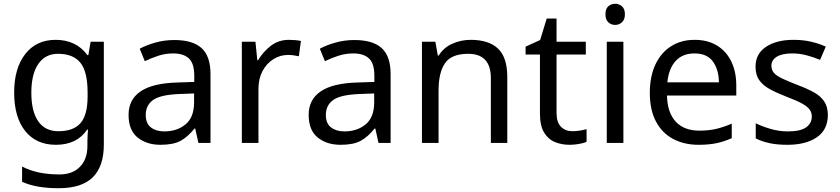

<svg xmlns="http://www.w3.org/2000/svg" viewBox="-20 -757 4450 1017"><path d="M275 -546Q328 -546 370.5 -526Q413 -506 443 -465H448L460 -536H530V9Q530 124 471.5 182Q413 240 290 240Q172 240 97 206V125Q176 167 295 167Q364 167 403.5 126.5Q443 86 443 16V-5Q443 -17 444 -39.5Q445 -62 446 -71H442Q388 10 276 10Q172 10 113.5 -63Q55 -136 55 -267Q55 -395 113.5 -470.5Q172 -546 275 -546ZM287 -472Q220 -472 183 -418.5Q146 -365 146 -266Q146 -167 182.5 -114.5Q219 -62 289 -62Q370 -62 407 -105.5Q444 -149 444 -246V-267Q444 -377 406 -424.5Q368 -472 287 -472Z M903 -545Q1001 -545 1048 -502Q1095 -459 1095 -365V0H1031L1014 -76H1010Q975 -32 936.5 -11Q898 10 830 10Q757 10 709 -28.5Q661 -67 661 -149Q661 -229 724 -272.5Q787 -316 918 -320L1009 -323V-355Q1009 -422 980 -448Q951 -474 898 -474Q856 -474 818 -461.5Q780 -449 747 -433L720 -499Q755 -518 803 -531.5Q851 -545 903 -545ZM929 -259Q829 -255 790.5 -227Q752 -199 752 -148Q752 -103 779.5 -82Q807 -61 850 -61Q918 -61 963 -98.5Q1008 -136 1008 -214V-262Z M1511 -546Q1526 -546 1543.5 -544.5Q1561 -543 1574 -540L1563 -459Q1550 -462 1534.5 -464Q1519 -466 1505 -466Q1464 -466 1428 -443.5Q1392 -421 1370.5 -380.5Q1349 -340 1349 -286V0H1261V-536H1333L1343 -438H1347Q1373 -482 1414 -514Q1455 -546 1511 -546Z M1857 -545Q1955 -545 2002 -502Q2049 -459 2049 -365V0H1985L1968 -76H1964Q1929 -32 1890.5 -11Q1852 10 1784 10Q1711 10 1663 -28.5Q1615 -67 1615 -149Q1615 -229 1678 -272.5Q1741 -316 1872 -320L1963 -323V-355Q1963 -422 1934 -448Q1905 -474 1852 -474Q1810 -474 1772 -461.5Q1734 -449 1701 -433L1674 -499Q1709 -518 1757 -531.5Q1805 -545 1857 -545ZM1883 -259Q1783 -255 1744.5 -227Q1706 -199 1706 -148Q1706 -103 1733.5 -82Q1761 -61 1804 -61Q1872 -61 1917 -98.5Q1962 -136 1962 -214V-262Z M2473 -546Q2569 -546 2618 -499.5Q2667 -453 2667 -349V0H2580V-343Q2580 -472 2460 -472Q2371 -472 2337 -422Q2303 -372 2303 -278V0H2215V-536H2286L2299 -463H2304Q2330 -505 2376 -525.5Q2422 -546 2473 -546Z M3012 -62Q3032 -62 3053 -65.5Q3074 -69 3087 -73V-6Q3073 1 3047 5.5Q3021 10 2997 10Q2955 10 2919.5 -4.5Q2884 -19 2862 -55Q2840 -91 2840 -156V-468H2764V-510L2841 -545L2876 -659H2928V-536H3083V-468H2928V-158Q2928 -109 2951.5 -85.5Q2975 -62 3012 -62Z M3239 -737Q3259 -737 3274.5 -723.5Q3290 -710 3290 -681Q3290 -653 3274.5 -639Q3259 -625 3239 -625Q3217 -625 3202 -639Q3187 -653 3187 -681Q3187 -710 3202 -723.5Q3217 -737 3239 -737ZM3282 -536V0H3194V-536Z M3659 -546Q3728 -546 3777.5 -516Q3827 -486 3853.5 -431.5Q3880 -377 3880 -304V-251H3513Q3515 -160 3559.5 -112.5Q3604 -65 3684 -65Q3735 -65 3774.5 -74.5Q3814 -84 3856 -102V-25Q3815 -7 3775 1.5Q3735 10 3680 10Q3604 10 3545.5 -21Q3487 -52 3454.5 -113.5Q3422 -175 3422 -264Q3422 -352 3451.5 -415Q3481 -478 3534.5 -512Q3588 -546 3659 -546ZM3658 -474Q3595 -474 3558.5 -433.5Q3522 -393 3515 -321H3788Q3787 -389 3756 -431.5Q3725 -474 3658 -474Z M4365 -148Q4365 -70 4307 -30Q4249 10 4151 10Q4095 10 4054.5 1Q4014 -8 3983 -24V-104Q4015 -88 4060.5 -74.5Q4106 -61 4153 -61Q4220 -61 4250 -82.5Q4280 -104 4280 -140Q4280 -160 4269 -176Q4258 -192 4229.5 -208Q4201 -224 4148 -244Q4096 -264 4059 -284Q4022 -304 4002 -332Q3982 -360 3982 -404Q3982 -472 4037.5 -509Q4093 -546 4183 -546Q4232 -546 4274.5 -536.5Q4317 -527 4354 -510L4324 -440Q4290 -454 4253 -464Q4216 -474 4177 -474Q4123 -474 4094.5 -456.5Q4066 -439 4066 -409Q4066 -387 4079 -371.5Q4092 -356 4122.5 -341.5Q4153 -327 4204 -307Q4255 -288 4291 -268Q4327 -248 4346 -219.5Q4365 -191 4365 -148Z"/></svg>

Font: Noto Sans Khudawadi
Style: Regular
Weight: 400
Designer: Monotype Design Team
Foundry: Monotype Imaging Inc.
Version: Version 2.003; ttfautohint (v1.8.4.7-5d5b)